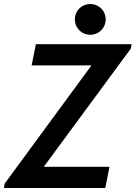

<svg xmlns="http://www.w3.org/2000/svg" viewBox="-27 -941 679 961"><path d="M-3.4 -22.5 429.2 -611.3V-613.8H131.3L152.8 -719.7H631.8L627.4 -697.3L193.8 -108.4V-106H521L500 0H-7.3ZM347.7 -844.2Q347.7 -865.2 357.9 -882.8Q368.2 -900.4 385.7 -910.6Q403.3 -920.9 424.8 -920.9Q445.8 -920.9 463.6 -910.6Q481.4 -900.4 491.7 -882.8Q502 -865.2 502 -844.2Q502 -823.2 491.7 -805.4Q481.4 -787.6 463.6 -777.3Q445.8 -767.1 424.8 -767.1Q403.3 -767.1 385.7 -777.3Q368.2 -787.6 357.9 -805.4Q347.7 -823.2 347.7 -844.2Z"/></svg>

Font: Reddit Sans Chocolate SemiBold
Style: Italic
Weight: 600
Italic angle: -11.25°
Designer: Stephen Hutchings
Version: Version 1.013